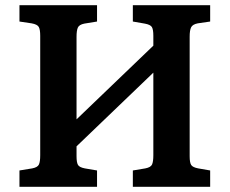

<svg xmlns="http://www.w3.org/2000/svg" viewBox="-20 -720 886 740"><path d="M55 0V-63L104 -71Q125 -75 130 -86Q135 -97 135 -122V-582Q135 -606 129.5 -616Q124 -626 102 -630L55 -637V-700H354V-637L305 -629Q285 -625 280 -613.5Q275 -602 275 -578V-260L571 -544V-582Q571 -606 565.5 -615.5Q560 -625 538 -629L492 -637V-700H790V-637L742 -630Q722 -626 716.5 -614.5Q711 -603 711 -579V-118Q711 -93 717 -84Q723 -75 744 -71L790 -63V0H492V-63L540 -71Q561 -75 566 -86Q571 -97 571 -122V-440L275 -156V-118Q275 -94 280.5 -84.5Q286 -75 307 -71L354 -63V0Z"/></svg>

Font: Literata SemiBold
Style: Regular
Weight: 600
Designer: Latin by Veronika Burian and Jose Scaglione. Greek by Irene Vlachou. Cyrillic by Vera Evstafieva.
Foundry: TypeTogether
Version: Version 3.103; ttfautohint (v1.8.4.7-5d5b);gftools[0.9.29]